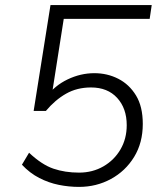

<svg xmlns="http://www.w3.org/2000/svg" viewBox="-20 -725 640 753"><path d="M290 8Q250 8 210.5 0Q171 -8 134 -27Q97 -46 66 -79L94 -126Q144 -79 189.5 -63.5Q235 -48 290 -48Q343 -48 385.5 -72.5Q428 -97 452.5 -139Q477 -181 477 -234Q477 -300 439.5 -341Q402 -382 337 -382Q282 -382 239 -357.5Q196 -333 160 -290H112L178 -705H575L567 -651H230L182 -345H162Q194 -389 245 -413.5Q296 -438 350 -438Q401 -438 444 -416Q487 -394 513.5 -350.5Q540 -307 540 -239Q540 -165 506 -109.5Q472 -54 415 -23Q358 8 290 8Z"/></svg>

Font: Nunito Sans 12pt Light
Style: Italic
Weight: 300
Italic angle: -9°
Designer: Vernon Adams
Foundry: Vernon Adams
Version: Version 3.101;gftools[0.9.27]